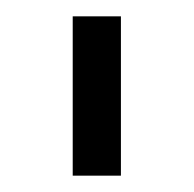

<svg xmlns="http://www.w3.org/2000/svg" viewBox="-20 -736 237 235"><path d="M69 -521V-716H128V-521Z"/></svg>

Font: Raleway
Style: Regular
Weight: 400
Designer: Matt McInerney, Pablo Impallari, Rodrigo Fuenzalida
Foundry: Matt McInerney, Pablo Impallari, Rodrigo Fuenzalida
Version: Version 4.101;RELEASE